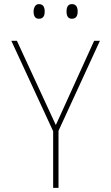

<svg xmlns="http://www.w3.org/2000/svg" viewBox="-20 -912 540 932"><path d="M197 -856Q197 -892 169 -892Q156 -892 149.5 -881Q143 -870 143 -856Q143 -821 169 -821Q197 -821 197 -856ZM357 -856Q357 -892 329 -892Q303 -892 303 -856Q303 -821 329 -821Q357 -821 357 -856ZM264 0V-277L465 -714H437L251 -305L62 -714H35L238 -275V0Z"/></svg>

Font: Noto Sans Mono UI Condensed Thin
Style: Regular
Weight: 250
Width: 3
Designer: Monotype Design team
Foundry: Monotype Imaging Inc.
Version: 1.000